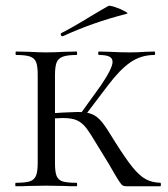

<svg xmlns="http://www.w3.org/2000/svg" viewBox="-20 -647 583 667"><path d="M374 -50Q362 -72 324 -133Q293 -185 279.5 -202.5Q266 -220 248.5 -228.5Q231 -237 198 -237Q187 -237 153 -235L152 -253L199 -256Q241 -258 250 -258Q282 -258 300.5 -250Q319 -242 335 -222Q351 -202 381 -152Q417 -95 440.5 -66Q464 -37 485.5 -25Q507 -13 537 -12Q539 -12 539 -6Q539 0 537 0H419Q411 0 406.5 -2.5Q402 -5 394 -17Q386 -29 374 -50ZM35 -12Q68 -12 83.5 -17Q99 -22 105 -36.5Q111 -51 111 -81V-387Q111 -417 105.5 -431Q100 -445 84.5 -450.5Q69 -456 36 -456Q34 -456 34 -462Q34 -468 36 -468L81 -467Q119 -465 140 -465Q165 -465 203 -467L246 -468Q248 -468 248 -462Q248 -456 246 -456Q214 -456 198 -450Q182 -444 176.5 -429.5Q171 -415 171 -385V-81Q171 -50 176.5 -36Q182 -22 197 -17Q212 -12 246 -12Q248 -12 248 -6Q248 0 246 0Q218 0 202 -1L140 -2L81 -1Q64 0 35 0Q33 0 33 -6Q33 -12 35 -12ZM254 -244 331 -351Q371 -410 371 -432Q371 -445 359.5 -450.5Q348 -456 324 -456Q321 -456 321 -462Q321 -468 324 -468L362 -467Q398 -465 431 -465Q456 -465 486 -467L516 -468Q519 -468 519 -462Q519 -456 516 -456Q470 -456 433 -430.5Q396 -405 354 -349L269 -237ZM197 -521Q193 -521 191.5 -525.5Q190 -530 193 -532Q236 -554 296 -591Q336 -615 356 -626Q360 -629 379.5 -622.5Q399 -616 413.5 -608Q428 -600 420 -599Q302 -569 198 -521Z"/></svg>

Font: Cormorant SC
Style: Regular
Weight: 400
Designer: Christian Thalmann (Catharsis Fonts)
Foundry: Catharsis Fonts
Version: Version 4.000